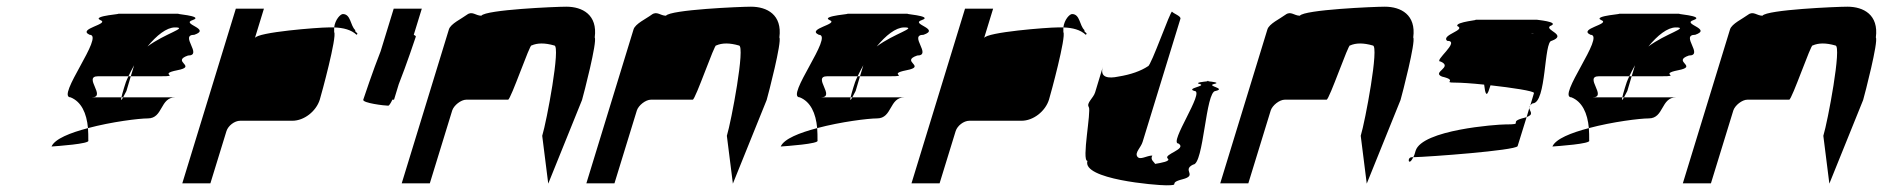

<svg xmlns="http://www.w3.org/2000/svg" viewBox="-20 -736 5629 574"><path d="M134 -298C148 -299 251 -306 244 -316C244 -329 244 -341 243 -353C190 -339 144 -321 134 -298ZM191 -445C146 -445 294 -632 248 -632C209 -650 310 -664 280 -676C251 -689 358 -695 330 -695H517C489 -695 594 -689 556 -676C519 -664 613 -650 561 -632C515 -632 588 -570 542 -570C490 -552 572 -538 510 -526C449 -514 523 -508 460 -508H371L381 -541C375 -530 369 -519 364 -508H273C227 -508 300 -445 254 -445H343C340 -433 344 -437 348 -445H504C458 -445 468 -382 422 -382C396 -382 314 -372 243 -353C239 -398 223 -432 191 -445ZM351 -474C347 -460 344 -451 343 -445H348C352 -453 358 -464 358 -464L371 -508H364C358 -496 354 -485 351 -474ZM421 -597C471 -635 545 -654 503 -654C478 -654 448 -630 421 -597Z M525 -188H609L657 -344C662 -360 681 -375 698 -375H854C889 -375 925 -403 936 -438C941 -454 988 -627 979 -640V-654H961C933 -654 748 -640 742 -622L769 -710H685ZM979 -654C982 -678 998 -694 1005 -694C1029 -694 1027 -660 1042 -646C1040 -638 1054 -638 1046 -632C1030 -647 1007 -653 979 -654Z M1066 -438C1063 -428 1130 -420 1141 -420C1143 -420 1148 -427 1153 -438H1158L1172 -484C1195 -542 1221 -620 1223 -626C1224 -628 1221 -630 1217 -632L1241 -710H1157L1118 -583C1095 -525 1068 -444 1066 -438Z M1181 -188H1265L1332 -406C1337 -421 1358 -438 1374 -438H1499C1507 -438 1565 -607 1569 -600C1587 -608 1609 -608 1637 -600C1657 -600 1614 -372 1601 -330L1619 -187L1720 -437C1725 -454 1766 -612 1758 -624C1767 -692 1721 -716 1673 -716C1641 -716 1432 -707 1419 -689C1402 -689 1392 -704 1376 -692C1360 -680 1327 -665 1322 -648Z M1733 -188H1817L1884 -406C1889 -421 1910 -438 1926 -438H2051C2059 -438 2117 -607 2121 -600C2139 -608 2161 -608 2189 -600C2209 -600 2166 -372 2153 -330L2171 -187L2272 -437C2277 -454 2318 -612 2310 -624C2319 -692 2273 -716 2225 -716C2193 -716 1984 -707 1971 -689C1954 -689 1944 -704 1928 -692C1912 -680 1879 -665 1874 -648Z M2314 -298C2328 -299 2431 -306 2424 -316C2424 -329 2424 -341 2423 -353C2370 -339 2324 -321 2314 -298ZM2371 -445C2326 -445 2474 -632 2428 -632C2389 -650 2490 -664 2460 -676C2431 -689 2538 -695 2510 -695H2697C2669 -695 2774 -689 2736 -676C2699 -664 2793 -650 2741 -632C2695 -632 2768 -570 2722 -570C2670 -552 2752 -538 2690 -526C2629 -514 2703 -508 2640 -508H2551L2561 -541C2555 -530 2549 -519 2544 -508H2453C2407 -508 2480 -445 2434 -445H2523C2520 -433 2524 -437 2528 -445H2684C2638 -445 2648 -382 2602 -382C2576 -382 2494 -372 2423 -353C2419 -398 2403 -432 2371 -445ZM2531 -474C2527 -460 2524 -451 2523 -445H2528C2532 -453 2538 -464 2538 -464L2551 -508H2544C2538 -496 2534 -485 2531 -474ZM2601 -597C2651 -635 2725 -654 2683 -654C2658 -654 2628 -630 2601 -597Z M2705 -188H2789L2837 -344C2842 -360 2861 -375 2878 -375H3034C3069 -375 3105 -403 3116 -438C3121 -454 3168 -627 3159 -640V-654H3141C3113 -654 2928 -640 2922 -622L2949 -710H2865ZM3159 -654C3162 -678 3178 -694 3185 -694C3209 -694 3207 -660 3222 -646C3220 -638 3234 -638 3226 -632C3210 -647 3187 -653 3159 -654Z M3235 -416C3243 -404 3213 -255 3231 -255C3214 -200 3435 -182 3466 -182C3514 -182 3468 -188 3515 -200C3562 -212 3512 -227 3547 -244C3579 -244 3584 -464 3614 -464C3648 -472 3584 -479 3610 -485C3629 -489 3603 -492 3591 -493C3580 -492 3550 -489 3566 -485C3590 -479 3523 -472 3551 -464C3583 -464 3473 -307 3503 -307C3530 -290 3457 -275 3471 -262C3481 -254 3451 -249 3433 -246C3433 -250 3417 -258 3425 -271C3408 -271 3388 -256 3380 -268C3372 -280 3391 -295 3396 -312L3509 -680C3511 -688 3489 -695 3484 -701C3480 -707 3421 -538 3412 -538C3391 -524 3361 -513 3323 -507C3295 -501 3267 -503 3277 -536L3254 -460C3249 -443 3227 -428 3235 -416ZM3591 -493C3586 -494 3584 -494 3591 -494C3598 -494 3596 -494 3591 -493Z M3628 -188H3712L3779 -406C3784 -421 3805 -438 3821 -438H3946C3954 -438 4012 -607 4016 -600C4034 -608 4056 -608 4084 -600C4104 -600 4061 -372 4048 -330L4066 -187L4167 -437C4172 -454 4213 -612 4205 -624C4214 -692 4168 -716 4120 -716C4088 -716 3879 -707 3866 -689C3849 -689 3839 -704 3823 -692C3807 -680 3774 -665 3769 -648Z M4287 -552C4325 -535 4259 -520 4291 -507C4342 -495 4289 -489 4331 -489C4346 -489 4379 -487 4417 -483C4420 -457 4424 -442 4433 -472L4436 -481C4499 -474 4566 -464 4566 -458L4555 -421C4557 -423 4558 -425 4562 -427C4604 -427 4595 -614 4619 -614C4667 -632 4597 -646 4614 -658C4648 -671 4568 -677 4576 -677H4388C4413 -677 4329 -671 4337 -658C4364 -646 4288 -632 4306 -614C4349 -614 4263 -552 4287 -552ZM4201 -266C4185 -266 4191 -236 4205 -266ZM4205 -266C4208 -271 4210 -277 4212 -285C4231 -348 4455 -364 4480 -364C4539 -364 4489 -370 4530 -382C4535 -383 4541 -385 4544 -386L4517 -299C4509 -286 4252 -267 4205 -266ZM4557 -636C4559 -637 4562 -637 4564 -637C4570 -637 4566 -637 4557 -636ZM4544 -386C4567 -394 4553 -403 4552 -413ZM4552 -413C4552 -416 4553 -418 4555 -421Z M4621 -298C4635 -299 4738 -306 4731 -316C4731 -329 4731 -341 4730 -353C4677 -339 4631 -321 4621 -298ZM4678 -445C4633 -445 4781 -632 4735 -632C4696 -650 4797 -664 4767 -676C4738 -689 4845 -695 4817 -695H5004C4976 -695 5081 -689 5043 -676C5006 -664 5100 -650 5048 -632C5002 -632 5075 -570 5029 -570C4977 -552 5059 -538 4997 -526C4936 -514 5010 -508 4947 -508H4858L4868 -541C4862 -530 4856 -519 4851 -508H4760C4714 -508 4787 -445 4741 -445H4830C4827 -433 4831 -437 4835 -445H4991C4945 -445 4955 -382 4909 -382C4883 -382 4801 -372 4730 -353C4726 -398 4710 -432 4678 -445ZM4838 -474C4834 -460 4831 -451 4830 -445H4835C4839 -453 4845 -464 4845 -464L4858 -508H4851C4845 -496 4841 -485 4838 -474ZM4908 -597C4958 -635 5032 -654 4990 -654C4965 -654 4935 -630 4908 -597Z M5011 -188H5095L5162 -406C5167 -421 5188 -438 5204 -438H5329C5337 -438 5395 -607 5399 -600C5417 -608 5439 -608 5467 -600C5487 -600 5444 -372 5431 -330L5449 -187L5550 -437C5555 -454 5596 -612 5588 -624C5597 -692 5551 -716 5503 -716C5471 -716 5262 -707 5249 -689C5232 -689 5222 -704 5206 -692C5190 -680 5157 -665 5152 -648Z"/></svg>

Font: bitstorm
Style: obl
Weight: 400
Version: Version 0.2